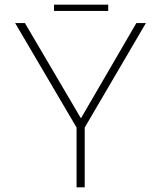

<svg xmlns="http://www.w3.org/2000/svg" viewBox="-20 -805 692 825"><path d="M309 -257 45 -706H87L334 -286L321 -285L566 -706H607L344 -257V0H309ZM212 -785H445V-758H212Z"/></svg>

Font: Josefin Sans ExtraLight
Style: Regular
Weight: 250
Designer: Santiago Orozco
Foundry: Typemade
Version: Version 2.000